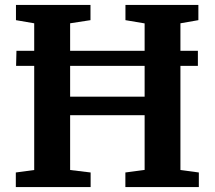

<svg xmlns="http://www.w3.org/2000/svg" viewBox="-20 -763 875 783"><path d="M119.5 -69.7V-668L45.1 -680.8V-743H349V-680.8L266 -668V-368.9H569.8V-667.6L491.6 -680.8V-743H789V-680.8L715.8 -668V-69.7L790.9 -59.6V0H491.3V-59.6L569.8 -70.1V-293.1H266V-69.7L349.6 -59.6V0H44.5V-59.6ZM787 -555.7V-494.3H45.6L47.1 -555.7Z"/></svg>

Font: Merriweather 7pt Light
Style: Regular
Weight: 300
Designer: Eben Sorkin
Foundry: Eben Sorkin
Version: Version 2.200;gftools[0.9.31]